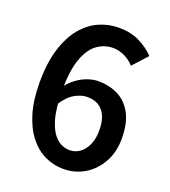

<svg xmlns="http://www.w3.org/2000/svg" viewBox="-139 -854 858 969"><g transform="rotate(20 290.0 -369.0)"><path d="M312 14Q259 14 212 -8.5Q165 -31 129 -76.5Q93 -122 72 -191.5Q51 -261 51 -357Q51 -462 74.5 -537Q98 -612 137.5 -659.5Q177 -707 227.5 -729.5Q278 -752 334 -752Q399 -752 446.5 -728Q494 -704 526 -670L455 -592Q436 -615 405 -630.5Q374 -646 341 -646Q295 -646 256.5 -618.5Q218 -591 195 -528Q172 -465 172 -357Q172 -262 189.5 -202.5Q207 -143 238 -114.5Q269 -86 310 -86Q340 -86 364 -103.5Q388 -121 402.5 -153Q417 -185 417 -231Q417 -277 403.5 -307.5Q390 -338 365 -353.5Q340 -369 304 -369Q272 -369 237 -349.5Q202 -330 171 -281L166 -373Q186 -401 213.5 -421.5Q241 -442 271.5 -452.5Q302 -463 328 -463Q390 -463 437.5 -438Q485 -413 511.5 -361.5Q538 -310 538 -231Q538 -157 507 -102Q476 -47 425 -16.5Q374 14 312 14Z"/></g></svg>

Font: Noto Sans SC Thin SemiBold
Style: Regular
Weight: 600
Version: Version 2.004-H2;hotconv 1.0.118;makeotfexe 2.5.65603